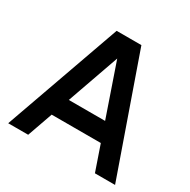

<svg xmlns="http://www.w3.org/2000/svg" viewBox="-153 -827 966 974"><g transform="rotate(30 329.5 -340.5)"><path d="M152 -256H503V-148H152ZM17 0 259 -681H404L643 0H525L318 -601H346L134 0Z"/></g></svg>

Font: Gabarito Medium
Style: Regular
Weight: 500
Designer: Leandro Assis / Alvaro Franca / Felipe Casaprima
Foundry: Naipe Foundry
Version: Version 1.000